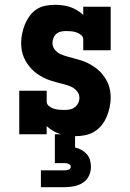

<svg xmlns="http://www.w3.org/2000/svg" viewBox="-20 -558 540 798"><path d="M293 8Q277 8 261 6Q245 4 229.5 -1Q214 -6 200 -14.5Q186 -23 174 -34V0H60V-181H174V-136Q174 -125 183 -117.5Q192 -110 203 -106.5Q214 -103 225 -102Q236 -101 247 -101Q258 -101 269.5 -103Q281 -105 290.5 -112Q300 -119 305 -129.5Q310 -140 310 -152Q310 -167 300 -179Q290 -191 276 -197.5Q262 -204 247.5 -207.5Q233 -211 218.5 -215Q204 -219 189.5 -223.5Q175 -228 161.5 -235Q148 -242 135.5 -250.5Q123 -259 112.5 -270Q102 -281 93.5 -293.5Q85 -306 79 -320Q73 -334 70.5 -349Q68 -364 68 -379Q68 -399 72 -418.5Q76 -438 83.5 -456.5Q91 -475 103 -491.5Q115 -508 131.5 -519Q148 -530 168 -534Q188 -538 208 -538Q224 -538 240 -536Q256 -534 271 -529Q286 -524 300 -515.5Q314 -507 326 -496V-530H440V-349H326V-394Q326 -405 317 -412.5Q308 -420 297.5 -423.5Q287 -427 276 -428Q265 -429 254 -429Q243 -429 232.5 -426.5Q222 -424 214 -417Q206 -410 202 -400Q198 -390 198 -379Q198 -364 208 -351.5Q218 -339 231.5 -333Q245 -327 260 -323Q275 -319 289.5 -315Q304 -311 318.5 -306.5Q333 -302 346.5 -295Q360 -288 372.5 -279.5Q385 -271 395.5 -260.5Q406 -250 414.5 -237.5Q423 -225 429 -211Q435 -197 437.5 -182Q440 -167 440 -152Q440 -131 435.5 -111Q431 -91 423 -72Q415 -53 402 -37Q389 -21 371.5 -10.5Q354 0 333.5 4Q313 8 293 8ZM150 220V150H250Q258 150 266 146.5Q274 143 274 135Q274 127 266 123.5Q258 120 250 120H208V0H292V55Q306 58 318.5 65Q331 72 340.5 82.5Q350 93 354 107Q358 121 358 135Q358 155 349.5 173Q341 191 324.5 201.5Q308 212 288.5 216Q269 220 250 220Z"/></svg>

Font: Iosevka Slab Heavy
Style: Regular
Weight: 900
Monospace: yes
Designer: Belleve Invis
Foundry: Belleve Invis
Version: Version 11.1.0; ttfautohint (v1.8.3)